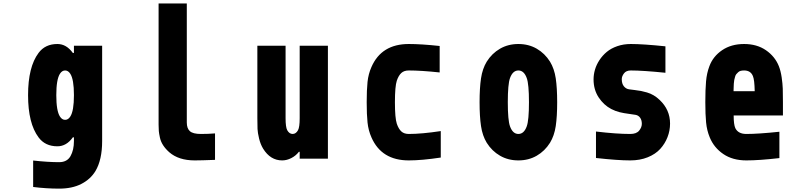

<svg xmlns="http://www.w3.org/2000/svg" viewBox="-20 -937 4707 1134"><path d="M416.7 -125.7H410.2Q372.4 -72.9 319 -72.9Q246.7 -72.9 207.7 -125.7Q145.8 -208.3 145.8 -375Q145.8 -541.7 207.7 -624.3Q246.7 -677.1 319 -677.1Q372.4 -677.1 410.2 -624.3H416.7V-666.7H583.3V-104.2Q583.3 7.2 543.6 73.6Q514.3 121.7 460.3 149.4Q406.2 177.1 329.4 177.1Q253.9 177.1 175.8 167.3V11.1Q263.7 20.8 329.4 20.8Q376.3 20.8 396.5 -15Q416.7 -50.8 416.7 -104.2ZM334 -248.7Q346.4 -229.2 364.6 -229.2Q382.8 -229.2 395.2 -248.7Q416.7 -281.9 416.7 -375Q416.7 -468.1 395.2 -501.3Q382.8 -520.8 364.6 -520.8Q346.4 -520.8 334 -501.3Q312.5 -468.1 312.5 -375Q312.5 -281.9 334 -248.7Z M1250 7.2Q1167.3 10.4 1130.2 10.4Q1035.2 10.4 979.8 -37.8Q957.7 -57.3 943.7 -78.8Q929.7 -100.3 924.5 -124.3Q919.3 -148.4 918 -162.8Q916.7 -177.1 916.7 -200.5V-916.7H1083.3V-213.5Q1083.3 -178.4 1101.6 -162.1Q1119.8 -145.8 1166.7 -145.8Q1210.9 -145.8 1250 -149.1Z M1646.5 10.4Q1576.8 10.4 1533.9 -59.2Q1518.2 -85.3 1510.1 -119.1Q1502 -153 1501 -175.5Q1500 -197.9 1500 -238.9V-666.7H1666.7V-238.9Q1666.7 -186.2 1676.4 -168Q1688.8 -145.8 1708.3 -145.8Q1727.9 -145.8 1740.2 -168Q1750 -186.2 1750 -238.9V-666.7H1916.7V0H1750V-40.4H1745.4Q1727.2 -16.9 1700.5 -3.3Q1673.8 10.4 1646.5 10.4Z M2173.8 -541Q2233.1 -677.1 2394.5 -677.1Q2468.1 -677.1 2576.8 -665.4V-509.1Q2466.8 -520.8 2394.5 -520.8Q2366.5 -520.8 2350.3 -505.9Q2334 -490.9 2323.6 -460.3Q2312.5 -426.4 2312.5 -333.3Q2312.5 -240.2 2323.6 -206.4Q2334 -175.8 2350.3 -160.8Q2366.5 -145.8 2394.5 -145.8Q2470.7 -145.8 2583.3 -162.8V-6.5Q2471.4 10.4 2394.5 10.4Q2233.1 10.4 2173.8 -125.7Q2155.6 -166.7 2150.7 -213.5Q2145.8 -260.4 2145.8 -333.3Q2145.8 -406.2 2150.7 -453.1Q2155.6 -500 2173.8 -541Z M3228.5 -572.9Q3253.9 -531.2 3262.4 -474.3Q3270.8 -417.3 3270.8 -333.3Q3270.8 -249.3 3262.4 -192.4Q3253.9 -135.4 3228.5 -93.8Q3197.9 -44.9 3150.1 -17.3Q3102.2 10.4 3041.7 10.4Q2981.1 10.4 2933.3 -17.3Q2885.4 -44.9 2854.8 -93.8Q2829.4 -135.4 2821 -192.4Q2812.5 -249.3 2812.5 -333.3Q2812.5 -417.3 2821 -474.3Q2829.4 -531.2 2854.8 -572.9Q2885.4 -621.7 2933.3 -649.4Q2981.1 -677.1 3041.7 -677.1Q3102.2 -677.1 3150.1 -649.4Q3197.9 -621.7 3228.5 -572.9ZM2992.2 -475.9Q2979.2 -440.1 2979.2 -333.3Q2979.2 -226.6 2992.2 -190.8Q3008.5 -145.8 3041.7 -145.8Q3074.9 -145.8 3091.1 -190.8Q3104.2 -226.6 3104.2 -333.3Q3104.2 -440.1 3091.1 -475.9Q3074.9 -520.8 3041.7 -520.8Q3008.5 -520.8 2992.2 -475.9Z M3702.5 10.4Q3627.6 10.4 3500 -3.9V-160.2Q3621.7 -145.8 3702.5 -145.8Q3738.9 -145.8 3754.9 -165.4Q3770.8 -184.9 3770.8 -205.7Q3770.8 -227.2 3761.1 -241.2Q3751.3 -255.2 3735 -258.5Q3723.3 -261.1 3694 -264.6Q3664.7 -268.2 3639.6 -274.4Q3614.6 -280.6 3590.5 -293Q3545.6 -316.4 3515.6 -362Q3485.7 -407.6 3485.7 -468.1Q3485.7 -496.7 3494.1 -525.7Q3502.6 -554.7 3520.5 -582Q3538.4 -609.4 3563.8 -630.5Q3589.2 -651.7 3626 -664.4Q3662.8 -677.1 3705.7 -677.1Q3778 -677.1 3910.2 -663.4V-507.2Q3776.7 -520.8 3705.7 -520.8Q3678.4 -520.8 3665.4 -503.6Q3652.3 -486.3 3652.3 -469.4Q3652.3 -442.7 3664.7 -427.4Q3677.1 -412.1 3695.3 -409.5Q3703.8 -408.2 3728.2 -405.3Q3752.6 -402.3 3766.3 -399.7Q3779.9 -397.1 3801.1 -391Q3822.3 -384.8 3840.5 -374Q3858.7 -363.3 3875.7 -347Q3937.5 -289.1 3937.5 -207Q3937.5 -165.4 3922.5 -127Q3907.6 -88.5 3879.6 -57.6Q3851.6 -26.7 3805.7 -8.1Q3759.8 10.4 3702.5 10.4Z M4375 -677.1Q4450.5 -677.1 4503.9 -640.3Q4557.3 -603.5 4580.1 -546.2Q4591.1 -518.2 4596.7 -480.5Q4602.2 -442.7 4603.2 -413.7Q4604.2 -384.8 4604.2 -333.3V-255.2H4313.2Q4313.2 -201.8 4322.9 -180.3Q4339.8 -145.8 4388 -145.8Q4459 -145.8 4583.3 -158.9V-3.3Q4464.8 10.4 4388 10.4Q4307.3 10.4 4252 -27.3Q4196.6 -65.1 4171.9 -125.7Q4154.9 -166.7 4150.4 -213.5Q4145.8 -260.4 4145.8 -333.3Q4145.8 -408.2 4150.1 -456.7Q4154.3 -505.2 4169.9 -546.2Q4191.4 -604.2 4245.1 -640.6Q4298.8 -677.1 4375 -677.1ZM4375 -520.8Q4363.9 -520.8 4354.8 -518.6Q4345.7 -516.3 4339.5 -510.1Q4333.3 -503.9 4328.8 -499Q4324.2 -494.1 4321.3 -482.7Q4318.4 -471.4 4316.7 -464.8Q4315.1 -458.3 4314.1 -443Q4313.2 -427.7 4313.2 -421.5Q4313.2 -415.4 4312.5 -398.4H4437.5Q4436.2 -465.5 4427.1 -487Q4414.1 -520.8 4375 -520.8Z"/></svg>

Font: Monoid
Style: Bold
Weight: 700
Width: 4
Designer: Andreas Larsen (@larsenwork)
Version: Version 0.61